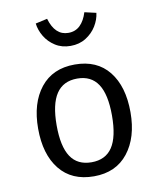

<svg xmlns="http://www.w3.org/2000/svg" viewBox="-87 -848 774 929"><g transform="rotate(-10 300.0 -384.0)"><path d="M527 -264Q527 -140 467.5 -64.5Q408 11 300 11Q191 11 132 -62.5Q73 -136 73 -263Q73 -388 132.5 -463Q192 -538 301 -538Q410 -538 468.5 -464.5Q527 -391 527 -264ZM164 -263Q164 -159 197.5 -108.5Q231 -58 300 -58Q369 -58 402.5 -108.5Q436 -159 436 -264Q436 -368 402.5 -418.5Q369 -469 301 -469Q232 -469 198 -418Q164 -367 164 -263ZM150 -766 208 -779Q233 -694 298 -694Q333 -694 356 -716.5Q379 -739 391 -779L448 -766Q444 -733 425 -702Q406 -671 373.5 -650.5Q341 -630 298 -630Q255 -630 223 -650.5Q191 -671 172.5 -702Q154 -733 150 -766Z"/></g></svg>

Font: FiraDG Mono
Style: Regular
Weight: 400
Designer: Carrois Corporate & Edenspiekermann AG
Foundry: Carrois Corporate GbR & Edenspiekermann AG
Version: Version 3.206